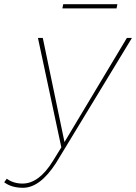

<svg xmlns="http://www.w3.org/2000/svg" viewBox="-118 -697 646 911"><path d="M435 -657H178L182 -677H439ZM-9 194Q-63 194 -98 168L-86 151Q-54 174 -11 174Q67 174 133 67L173 2L62 -517H85L188 -23L484 -517H508L148 76Q72 194 -9 194Z"/></svg>

Font: Argentum Sans Thin
Style: Italic
Weight: 100
Italic angle: -11°
Designer: Julieta Ulanovsky (font), Cristiano Sobral (main changes and remaster)
Foundry: Julieta Ulanovsky (font), Cristiano Sobral (main changes and remaster)
Version: Version 2.007;June 15, 2022;FontCreator 14.0.0.2814 64-bit; 